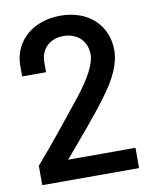

<svg xmlns="http://www.w3.org/2000/svg" viewBox="-81 -769 660 830"><g transform="rotate(-10 249.0 -354.0)"><path d="M37 -85V0H462V-89H166C236 -171 304 -249 361 -326C415 -398 445 -461 445 -521C445 -628 366 -708 241 -708C124 -708 38 -638 33 -532V-478H138V-520C137 -579 178 -619 238 -619C300 -619 341 -579 341 -520C341 -478 308 -419 255 -351C188 -267 115 -175 37 -85Z"/></g></svg>

Font: Vanilla Cream DemiBold
Style: Regular
Weight: 600
Designer: Jeremy Tribby, Jinavaṁso
Foundry: Tribby Type
Version: Version 1.422;Glyphs 3.1.2 (3151)